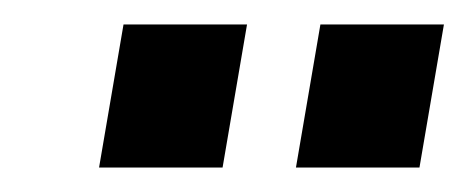

<svg xmlns="http://www.w3.org/2000/svg" viewBox="-20 -744 383 157"><path d="M61 -607 81 -724H182L162 -607ZM222 -607 242 -724H343L323 -607Z"/></svg>

Font: Archivo Condensed ExtraBold
Style: Italic
Weight: 800
Width: 3
Italic angle: -10°
Designer: Hector Gatti
Foundry: Omnibus-Type
Version: Version 2.001